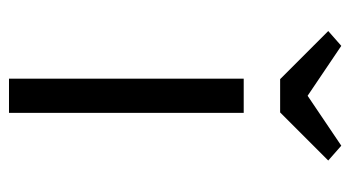

<svg xmlns="http://www.w3.org/2000/svg" viewBox="-196 -583 779 427"><g transform="rotate(90 193.5 -369.5)"><path d="M155 0V-522H231V0ZM156 -603 49 -710 82 -739 208 -654H178L304 -739L337 -710L230 -603Z"/></g></svg>

Font: Lexend Mega Light
Style: Regular
Weight: 300
Version: Version 1.007